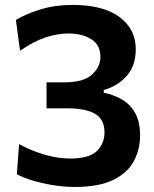

<svg xmlns="http://www.w3.org/2000/svg" viewBox="-20 -747 624 780"><path d="M284 12.5Q239.5 12.5 194.2 5Q149 -2.5 110.8 -14.2Q72.5 -26 48.5 -39L57.5 -161.5Q108.5 -134 161.8 -118.5Q215 -103 265.5 -103Q342.5 -103 373.5 -133.5Q404.5 -164 404.5 -209Q404.5 -262.5 366 -284.8Q327.5 -307 253 -307H169V-412.5H241.5Q319 -412.5 353.5 -443.8Q388 -475 388 -515.5Q388 -565.5 350 -588.2Q312 -611 258 -611Q214 -611 165 -595Q116 -579 61.5 -540.5L44.5 -666Q85 -690.5 144.5 -708.8Q204 -727 275 -727Q399 -727 465.2 -678Q531.5 -629 531.5 -547.5Q531.5 -479.5 494.2 -438Q457 -396.5 401.5 -381.5V-370.5Q440.5 -362.5 474.2 -343.5Q508 -324.5 528.5 -289Q549 -253.5 549 -196.5Q549 -140.5 524 -93Q499 -45.5 440.8 -16.5Q382.5 12.5 284 12.5Z"/></svg>

Font: Commissioner SemiBold
Style: Regular
Weight: 600
Designer: Kostas Bartsokas
Foundry: Kostas Bartsokas
Version: Version 1.000; ttfautohint (v1.8.3)